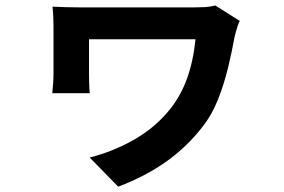

<svg xmlns="http://www.w3.org/2000/svg" viewBox="-20 -580 1040 702"><path d="M856.8 -503.4Q853.5 -498.3 849.4 -486.5Q845.3 -474.7 842.3 -462.9Q839.4 -451.1 837.6 -445Q828.2 -391.7 813.6 -331.6Q799 -271.6 776.7 -215.3Q754.3 -159.1 720.2 -116.1Q663.5 -43.1 588.3 10.6Q513.1 64.2 412.1 102.5L307.9 -4.1Q392.8 -25.5 468.8 -68.6Q544.7 -111.6 597.4 -175.5Q639.5 -226.1 663.2 -291.2Q686.9 -356.4 694.8 -436.5Q682.5 -436.5 653.1 -436.5Q623.6 -436.5 584.5 -436.5Q545.3 -436.5 502.4 -436.5Q459.6 -436.5 420 -436.5Q380.4 -436.5 350 -436.5Q319.6 -436.5 305.4 -436.5Q305.4 -427.5 305.4 -411.5Q305.4 -395.6 305.4 -377.6Q305.4 -359.7 305.4 -342.4Q305.4 -325 305.4 -312.4Q305.4 -303.8 305.9 -281.7Q306.4 -259.6 308 -239.3H171.2Q173.2 -258.8 174.4 -277.5Q175.6 -296.2 175.6 -312.4Q175.6 -325 175.6 -348Q175.6 -371 175.6 -397.6Q175.6 -424.1 175.6 -447.6Q175.6 -471 175.6 -485.1Q175.6 -501 174.7 -520.6Q173.8 -540.2 172 -555.7Q191.5 -554.7 219.2 -553.8Q246.9 -552.9 274.8 -552.9Q282.9 -552.9 312.2 -552.9Q341.5 -552.9 383.3 -552.9Q425.1 -552.9 471.8 -552.9Q518.4 -552.9 562.4 -552.9Q606.4 -552.9 640 -552.9Q673.7 -552.9 687.9 -552.9Q708.5 -552.9 728.2 -553.9Q747.9 -554.9 767 -560Z"/></svg>

Font: Noto Sans SC Thin
Style: Regular
Weight: 100
Designer: Ryoko NISHIZUKA 西塚涼子 (kana, bopomofo & ideographs); Paul D. Hunt (Latin, Greek & Cyrillic); Sandoll Communications 산돌커뮤니
Foundry: Adobe
Version: Version 2.004-H2;hotconv 1.0.118;makeotfexe 2.5.65603